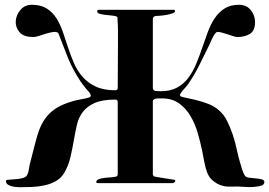

<svg xmlns="http://www.w3.org/2000/svg" viewBox="-20 -774 1127 804"><path d="M471 -37Q471 -38 472 -40.5Q473 -43 473 -44V-347Q473 -357 463 -357Q409 -357 377 -343Q345 -329 327 -305.5Q309 -282 302 -251Q295 -220 289 -185.5Q283 -151 275 -116Q267 -81 249 -50Q235 -27 213 -15Q191 -3 165 2.5Q139 8 112 9Q85 10 62 10Q56 10 46.5 9Q37 8 27.5 5.5Q18 3 11.5 -2Q5 -7 5 -16Q5 -21 12 -21Q19 -22 31 -22.5Q43 -23 55.5 -24.5Q68 -26 78.5 -29.5Q89 -33 93 -40Q98 -48 100 -60.5Q102 -73 104 -83L127 -173Q136 -210 147.5 -238Q159 -266 177 -287.5Q195 -309 220.5 -324Q246 -339 284 -350Q301 -355 319 -358Q337 -361 354 -366Q361 -369 360 -376Q357 -385 350 -392Q343 -399 337 -407Q326 -420 317 -433.5Q308 -447 300 -461Q275 -503 258.5 -547Q242 -591 224 -636Q216 -642 202.5 -640Q189 -638 174 -633.5Q159 -629 144.5 -624Q130 -619 120 -619Q78 -619 61 -640Q44 -661 46 -686.5Q48 -712 66 -733Q84 -754 113 -754Q151 -754 175.5 -738.5Q200 -723 216 -698Q232 -673 243 -641Q254 -609 265 -575Q276 -541 290 -509Q304 -477 326 -452Q348 -427 381 -411.5Q414 -396 463 -396Q473 -396 473 -406Q473 -454 473.5 -500.5Q474 -547 474 -595Q474 -620 474 -644.5Q474 -669 472 -694Q472 -695 472 -698.5Q472 -702 471 -703Q466 -707 452 -708.5Q438 -710 423.5 -711.5Q409 -713 398 -716Q387 -719 387 -726Q387 -733 394 -733H707Q713 -733 713 -727Q713 -722 702 -718Q691 -714 676.5 -711.5Q662 -709 648.5 -708Q635 -707 631 -707L624 -704L623 -703L620 -696V-404L623 -397L624 -396L631 -393Q637 -393 642.5 -392.5Q648 -392 654 -392Q694 -392 722 -407.5Q750 -423 769 -448.5Q788 -474 801.5 -506.5Q815 -539 826.5 -573Q838 -607 850 -639.5Q862 -672 879 -697.5Q896 -723 920.5 -738.5Q945 -754 981 -754Q1012 -754 1030 -732Q1048 -710 1048 -681Q1048 -646 1027 -632.5Q1006 -619 974 -619Q967 -619 953.5 -623.5Q940 -628 926 -632.5Q912 -637 900 -639.5Q888 -642 884 -637Q876 -629 868 -611.5Q860 -594 855 -583Q835 -542 814.5 -501Q794 -460 768 -422Q760 -411 749.5 -400Q739 -389 733 -377Q734 -375 734.5 -373.5Q735 -372 736 -371Q736 -370 746 -367.5Q756 -365 768 -362.5Q780 -360 791 -357.5Q802 -355 805 -354Q829 -348 853.5 -338.5Q878 -329 897 -312Q918 -294 931.5 -266.5Q945 -239 955 -209Q965 -179 971.5 -148Q978 -117 986 -91Q989 -80 994 -64Q999 -48 1005 -39Q1009 -32 1022.5 -30Q1036 -28 1050.5 -27Q1065 -26 1076 -23Q1087 -20 1087 -12Q1087 0 1072.5 4Q1058 8 1039.5 9Q1021 10 1002.5 8.5Q984 7 977 7Q961 7 948.5 7.5Q936 8 924.5 6.5Q913 5 901 0.5Q889 -4 876 -14Q865 -22 858.5 -31Q852 -40 847 -53Q839 -75 835 -98.5Q831 -122 826 -145Q819 -179 808 -217Q797 -255 778 -287.5Q759 -320 730 -341Q701 -362 658 -362Q654 -362 647.5 -362Q641 -362 635 -361.5Q629 -361 624.5 -358Q620 -355 620 -349V-44Q621 -42 621.5 -40.5Q622 -39 623 -37Q624 -35 636 -33Q648 -31 663 -28.5Q678 -26 692 -24Q706 -22 711 -21L714 -18Q715 -15 710 -10L703 -7H391Q389 -7 386 -8Q383 -9 383 -11Q383 -20 394.5 -24Q406 -28 421 -29.5Q436 -31 450.5 -32Q465 -33 471 -37Z"/></svg>

Font: SoukouMincho
Style: Regular
Weight: 400
Designer: Dr. Ken Lunde (project architect, glyph set definition & overall production); Masataka HATTORI  (production & ideograph 
Foundry: Adobe Systems Incorporated
Version: Version 1.00